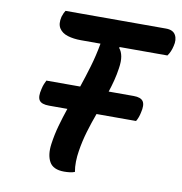

<svg xmlns="http://www.w3.org/2000/svg" viewBox="-80 -774 812 856"><g transform="rotate(10 326.5 -346.5)"><path d="M314 0Q304 4 291 5.5Q278 7 266 7Q216 7 199 -24Q182 -55 189 -105Q195 -148 206.5 -189Q218 -230 232 -271H149Q115 -271 104.5 -286.5Q94 -302 103 -338Q106 -352 110 -361.5Q114 -371 118 -379H271Q287 -426 302 -476.5Q317 -527 327 -583H238Q205 -583 178.5 -591Q152 -599 139.5 -618.5Q127 -638 135 -671Q141 -690 148 -700H603Q635 -700 646.5 -679.5Q658 -659 650 -629Q644 -602 630 -583H414L412 -579Q424 -565 428 -543Q432 -521 427 -489Q423 -461 416 -433.5Q409 -406 400 -379H513Q546 -379 556.5 -363Q567 -347 558 -311Q556 -301 552 -290Q548 -279 543 -271H364Q348 -228 335 -184Q322 -140 315 -95Q311 -71 310.5 -46.5Q310 -22 314 0Z"/></g></svg>

Font: Recursive Sn Csl St SmB
Style: Italic
Weight: 600
Italic angle: -15°
Version: Version 1.079;hotconv 1.0.112;makeotfexe 2.5.65598; ttfautoh